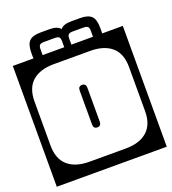

<svg xmlns="http://www.w3.org/2000/svg" viewBox="-154 -814 838 935"><g transform="rotate(-20 265.0 -346.5)"><path d="M443.5 -634Q443.5 -625.5 443.5 -618.8Q443.5 -612 443 -606H550V20H-20V-606H87Q86.5 -612 86.5 -619Q86.5 -626 86.5 -634Q86.5 -679 104.2 -696Q122 -713 162.5 -713H208.5Q250.5 -713 265 -693Q279.5 -713 321.5 -713H367.5Q408 -713 425.8 -696Q443.5 -679 443.5 -634ZM134.5 -637V-606H246.5V-637Q246.5 -653 240.5 -658.5Q234.5 -664 218.5 -664H163.5Q148 -664 141.2 -658.5Q134.5 -653 134.5 -637ZM283.5 -637V-606H395.5V-637Q395.5 -653 389 -658.5Q382.5 -664 366.5 -664H311.5Q296 -664 289.8 -658.5Q283.5 -653 283.5 -637ZM171 -546Q99 -546 59.5 -511.5Q20 -477 20 -407V-179Q20 -109.5 59.5 -74.8Q99 -40 171 -40H359Q431 -40 470.5 -74.8Q510 -109.5 510 -179V-407Q510 -477 470.5 -511.5Q431 -546 359 -546ZM285 -206Q285 -184 265 -184Q245 -184 245 -206V-382Q245 -404 265 -404Q285 -404 285 -382Z"/></g></svg>

Font: Honk Rounded
Style: Regular
Weight: 400
Designer: Noopur Datye & Yesha Goshar
Foundry: Ek Type
Version: Version 1.000